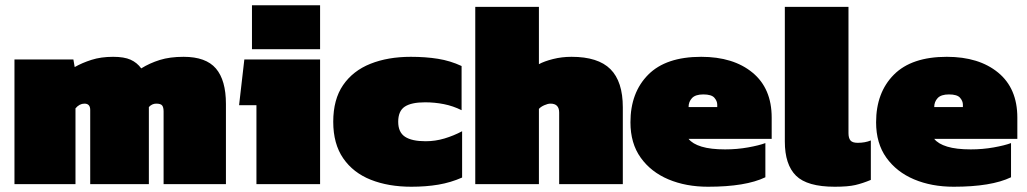

<svg xmlns="http://www.w3.org/2000/svg" viewBox="-20 -700 3903 730"><path d="M35 0V-474H259L264 -445Q292 -461 328 -472.5Q364 -484 410 -484Q452 -484 476.5 -473Q501 -462 517 -440Q549 -460 587.5 -472Q626 -484 678 -484Q763 -484 801 -439.5Q839 -395 839 -305V0H602V-276Q602 -292 596.5 -299Q591 -306 574 -306Q558 -306 546 -293V0H323V-282Q323 -306 301 -306Q282 -306 267 -288V0Z M938 -513V-680H1197V-513ZM955 0V-300H889L909 -474H1197V0Z M1544 10Q1457 10 1390 -16.5Q1323 -43 1285 -98Q1247 -153 1247 -237Q1247 -322 1284.5 -376.5Q1322 -431 1388.5 -457.5Q1455 -484 1542 -484Q1598 -484 1645 -476.5Q1692 -469 1735 -449V-281Q1703 -297 1668 -304Q1633 -311 1596 -311Q1544 -311 1519 -294.5Q1494 -278 1494 -237Q1494 -197 1520 -180Q1546 -163 1598 -163Q1635 -163 1670 -173.5Q1705 -184 1737 -201V-25Q1694 -6 1647 2Q1600 10 1544 10Z M1787 0V-674H2029V-456Q2049 -467 2082.5 -475.5Q2116 -484 2153 -484Q2254 -484 2301 -437Q2348 -390 2348 -292V0H2106V-272Q2106 -306 2073 -306Q2063 -306 2049.5 -300Q2036 -294 2029 -286V0Z M2672 10Q2588 10 2521.5 -18Q2455 -46 2416 -100.5Q2377 -155 2377 -235Q2377 -348 2444.5 -416Q2512 -484 2646 -484Q2768 -484 2841 -424Q2914 -364 2914 -253V-172H2598Q2613 -153 2647.5 -142.5Q2682 -132 2737 -132Q2782 -132 2824 -139.5Q2866 -147 2890 -156V-26Q2815 10 2672 10ZM2598 -293H2707V-302Q2707 -316 2696 -328.5Q2685 -341 2654 -341Q2624 -341 2611 -327Q2598 -313 2598 -293Z M3154 10Q3049 10 3006.5 -32Q2964 -74 2964 -162V-674H3206V-194Q3206 -175 3213.5 -166Q3221 -157 3241 -157Q3269 -157 3291 -166V-16Q3260 -3 3232 3.5Q3204 10 3154 10Z M3606 10Q3522 10 3455.5 -18Q3389 -46 3350 -100.5Q3311 -155 3311 -235Q3311 -348 3378.5 -416Q3446 -484 3580 -484Q3702 -484 3775 -424Q3848 -364 3848 -253V-172H3532Q3547 -153 3581.5 -142.5Q3616 -132 3671 -132Q3716 -132 3758 -139.5Q3800 -147 3824 -156V-26Q3749 10 3606 10ZM3532 -293H3641V-302Q3641 -316 3630 -328.5Q3619 -341 3588 -341Q3558 -341 3545 -327Q3532 -313 3532 -293Z"/></svg>

Font: Kanit Black
Style: Regular
Weight: 900
Designer: Katatrad Team
Foundry: CadsonDemak
Version: Version 2.000; ttfautohint (v1.8.3)